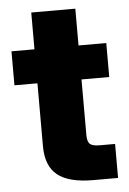

<svg xmlns="http://www.w3.org/2000/svg" viewBox="-50 -694 491 731"><g transform="rotate(-5 196.0 -328.0)"><path d="M371.6 -515.6V-385.7H265.6V-173.3Q265.6 -148.4 275.4 -139.2Q285.2 -129.9 313.5 -129.9H371.6V0H276.4Q183.6 0 140.4 -34.9Q97.2 -69.8 97.2 -145V-385.7H9.3V-515.6H97.2V-656.2H265.6V-515.6Z"/></g></svg>

Font: Inter Display ExtraBold
Style: Regular
Weight: 800
Designer: Rasmus Andersson
Foundry: rsms
Version: Version 4.000;git-a52131595